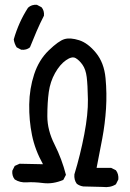

<svg xmlns="http://www.w3.org/2000/svg" viewBox="-20 -784 540 795"><path d="M405 -10 325 -12Q310 -14 298 -23Q286 -39 288 -62Q313 -144 329 -228Q345 -312 344 -372.5Q343 -433 339 -465Q335 -497 321.5 -516Q308 -535 293 -543.5Q278 -552 253 -534.5Q228 -517 208 -481.5Q188 -446 182 -403Q176 -360 176 -302.5Q176 -245 206 -185.5Q236 -126 253 -60L242 -39Q199 -21 159 -26Q119 -31 91 -29Q63 -27 41 -41Q29 -56 31 -77L41 -97L61 -106L158 -104Q125 -163 112.5 -224.5Q100 -286 101 -351.5Q102 -417 121.5 -476.5Q141 -536 182 -575.5Q223 -615 247 -622Q271 -629 307.5 -617.5Q344 -606 377.5 -565Q411 -524 417 -460.5Q423 -397 419 -334.5Q415 -272 403.5 -210.5Q392 -149 380 -89H440L460 -79Q472 -63 470 -41L460 -21Q437 -6 405 -10ZM68 -578 49 -588Q39 -604 37 -621Q47 -656 61.5 -688.5Q76 -721 96 -752Q111 -766 133 -764L152 -754Q164 -740 162 -719Q146 -688 131.5 -654.5Q117 -621 104 -588Q90 -576 68 -578Z"/></svg>

Font: Kosefont JP
Style: Regular
Weight: 400
Designer: Nozomi Seto 瀬戸のぞみ
Version: Version 3.00;June 19, 2020